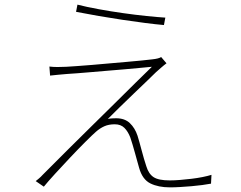

<svg xmlns="http://www.w3.org/2000/svg" viewBox="-20 -785 1040 828"><path d="M314 -765 308 -734Q354 -725 406 -716Q458 -707 508.5 -699.5Q559 -692 605.5 -686Q652 -680 687 -677L693 -709Q660 -711 611.5 -716Q563 -721 510 -728.5Q457 -736 405 -745.5Q353 -755 314 -765ZM698 -512 675 -539Q665 -532 636 -529Q619 -527 590 -524Q561 -521 525 -518Q489 -515 450.5 -511.5Q412 -508 376.5 -505Q341 -502 311.5 -500Q282 -498 266 -497Q246 -496 228 -496Q210 -496 193 -498L196 -459Q213 -461 229.5 -462.5Q246 -464 269 -466Q285 -467 312.5 -469Q340 -471 373.5 -474Q407 -477 444 -480Q481 -483 516 -486Q551 -489 582 -492Q613 -495 635 -497Q609 -472 566 -429.5Q523 -387 473 -337.5Q423 -288 371 -237Q319 -186 276 -143L164 -31Q156 -22 147.5 -15Q139 -8 134 -4L169 20Q186 -1 217.5 -35.5Q249 -70 283 -106Q317 -142 348 -173Q379 -204 394 -217Q411 -232 430 -240.5Q449 -249 475 -249Q501 -249 516.5 -233.5Q532 -218 542 -192Q546 -180 551.5 -162Q557 -144 562 -125.5Q567 -107 572 -89.5Q577 -72 580 -61Q594 -11 628.5 6Q663 23 713 23Q733 23 757.5 21.5Q782 20 806 18Q830 16 852 13Q874 10 890 7L892 -31Q876 -26 853.5 -21.5Q831 -17 806 -14Q781 -11 756.5 -9Q732 -7 712 -7Q664 -7 642.5 -21Q621 -35 611 -68Q606 -82 601 -100L591 -136Q586 -154 581.5 -171Q577 -188 573 -200Q562 -233 540 -254Q518 -275 481 -275Q476 -275 464.5 -274.5Q453 -274 445 -272Q464 -291 494.5 -321Q525 -351 556.5 -381Q588 -411 615 -437Q642 -463 653 -474Q655 -476 661 -481Q667 -486 673.5 -492Q680 -498 687 -503.5Q694 -509 698 -512Z"/></svg>

Font: Spoqa Han Sans Neo Thin
Style: Regular
Weight: 100
Designer: [Spoqa Han Sans Neo] Dong-huui Kim  Younghwa Kang  Yujin Lee  [Noto Sans] Ryoko NISHIZUKA  (kana & ideographs); Paul D. 
Foundry: Spoqa (http://www.spoqa-han-sans.com)
Version: Version 1.100;hotconv 1.0.109;makeotfexe 2.5.65596